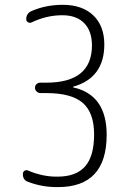

<svg xmlns="http://www.w3.org/2000/svg" viewBox="-20 -760 540 790"><path d="M95.7 -11.7Q73.2 -19.5 74.2 -44.9Q74.2 -52.7 80.6 -57.1Q86.9 -61.5 94.7 -58.6Q156.2 -32.2 216.8 -33.2Q293 -33.2 330.1 -75.2Q367.2 -117.2 367.2 -207Q367.2 -295.9 320.8 -336.4Q274.4 -377 170.9 -377H146.5Q137.7 -377 130.9 -383.3Q124 -389.6 124 -398.9Q124 -408.2 130.4 -414.1Q136.7 -419.9 146.5 -419.9H170.9Q357.4 -419.9 358.4 -572.3Q358.4 -631.8 326.7 -664.6Q294.9 -697.3 236.3 -697.3Q171.9 -697.3 110.4 -668Q102.5 -664.1 95.2 -668.5Q87.9 -672.9 87.9 -680.7Q87.9 -705.1 110.4 -714.8Q168.9 -740.2 238.3 -740.2Q318.4 -740.2 363.8 -696.8Q409.2 -653.3 409.2 -577.1Q409.2 -439.5 281.2 -403.3Q280.3 -403.3 280.3 -402.3Q280.3 -400.4 281.2 -400.4Q418.9 -370.1 418.9 -205.1Q418.9 9.8 218.8 9.8Q154.3 10.7 95.7 -11.7Z"/></svg>

Font: Rounded Mgen+ 1mn light
Style: Regular
Weight: 200
Designer: [Source Han Sans]
Ryoko NISHIZUKA  (kana & ideographs); Paul D. Hunt (Latin, Greek & Cyrillic); Wenlong ZHANG  (bopomofo
Version: Version 1.059.20150602